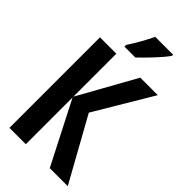

<svg xmlns="http://www.w3.org/2000/svg" viewBox="-285 -1002 1071 1071"><g transform="rotate(45 250.0 -467.0)"><path d="M254 -774Q288 -806 330 -851Q372 -896 392 -925V-934H251Q235 -900 214.5 -863.5Q194 -827 168 -787V-774ZM164 0V-369L353 0H495L288 -373L491 -714H353L164 -375V-714H35V0Z"/></g></svg>

Font: Noto Sans Mono UI Condensed
Style: Bold
Weight: 700
Width: 3
Designer: Monotype Design team
Foundry: Monotype Imaging Inc.
Version: 1.000